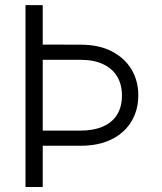

<svg xmlns="http://www.w3.org/2000/svg" viewBox="-20 -748 646 768"><path d="M82 -727.5H150.9V0H82ZM115.2 -569.8 301.8 -569.3Q375.5 -569.3 427 -542.7Q478.5 -516.1 505.9 -470.5Q533.2 -424.8 533.2 -366.7Q533.2 -308.6 506.1 -262.9Q479 -217.3 427.5 -191.2Q376 -165 301.8 -165H115.2V-225.6H301.8Q355 -225.6 392.3 -242.2Q429.7 -258.8 448.7 -290Q467.8 -321.3 467.8 -365.7Q467.8 -410.2 448.5 -442.1Q429.2 -474.1 392.1 -491.5Q355 -508.8 301.8 -508.8H115.2Z"/></svg>

Font: Inter 20pt Light
Style: Regular
Weight: 300
Version: Version 4.001;git-66647c0bb